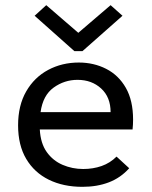

<svg xmlns="http://www.w3.org/2000/svg" viewBox="-20 -713 590 743"><path d="M299 10Q225 10 169 -17.5Q113 -45 81.5 -98Q50 -151 50 -228Q50 -305 81.5 -359.5Q113 -414 166.5 -442.5Q220 -471 285 -471Q343 -471 391 -446.5Q439 -422 467 -373Q495 -324 495 -250Q495 -241 494.5 -231Q494 -221 493 -212H134Q137 -158 161 -124.5Q185 -91 222.5 -75Q260 -59 302 -59Q340 -59 373 -70.5Q406 -82 431 -107L480 -62Q447 -25 401.5 -7.5Q356 10 299 10ZM137 -279H408Q408 -337 371.5 -370.5Q335 -404 280 -404Q229 -404 187.5 -374Q146 -344 137 -279ZM159 -693 283 -586 408 -693 454 -652 299 -515H268L114 -652Z"/></svg>

Font: Inconsolata SemiExpanded Medium
Style: Regular
Weight: 500
Width: 6
Monospace: yes
Designer: Raph Levien, Cyreal, Brenton Simpson
Foundry: Raph Levien, Cyreal, Google
Version: Version 3.001; ttfautohint (v1.8.2.53-6de2)